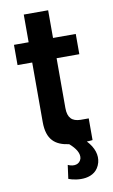

<svg xmlns="http://www.w3.org/2000/svg" viewBox="-92 -694 540 915"><g transform="rotate(-10 178.5 -236.5)"><path d="M20 -414H91V-126C91 -40 131 -9 197 0C227 26 243 52 238 76C230 104 201 109 173 96L164 162C202 177 296 190 318 110C327 76 316 38 282 2C291 2 300 1 310 0V-105H270C230 -106 209 -125 209 -173V-414H319V-512H209V-646H91V-512H20Z"/></g></svg>

Font: Vanilla Cream
Style: Bold
Weight: 700
Designer: Jeremy Tribby, Jinavaṁso
Foundry: Tribby Type
Version: Version 1.422;Glyphs 3.1.2 (3151)